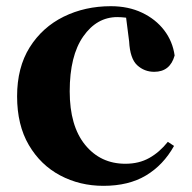

<svg xmlns="http://www.w3.org/2000/svg" viewBox="-20 -583 619 620"><path d="M397 -449.2 387.2 -525.9Q379.4 -526.9 372.6 -527.3Q365.7 -527.8 358.9 -527.8Q292.5 -527.8 248.8 -465.3Q205.1 -402.8 205.1 -288.1Q205.1 -176.3 254.9 -115.2Q304.7 -54.2 384.8 -54.2Q428.7 -54.2 461.9 -72.8Q495.1 -91.3 522 -125L542 -111.8Q507.3 -49.8 451.4 -16.4Q395.5 17.1 314 17.1Q237.8 17.1 174.6 -16.4Q111.3 -49.8 73.2 -114.5Q35.2 -179.2 35.2 -272Q35.2 -365.2 75.9 -430.2Q116.7 -495.1 185.5 -529.1Q254.4 -563 337.9 -563Q394.5 -563 438.7 -542Q482.9 -521 510.3 -485.1Q537.6 -449.2 543.9 -403.8Q529.3 -351.1 478 -351.1Q446.3 -351.1 423.1 -372.3Q399.9 -393.6 397 -449.2Z"/></svg>

Font: Source Han Serif JP Heavy
Style: Regular
Weight: 900
Designer: Ryoko NISHIZUKA  (kana & ideographs); Frank Grießhammer (Latin, Greek & Cyrillic); Wenlong ZHANG  (bopomofo); Sandoll Co
Foundry: Adobe Systems Incorporated
Version: Version 1.001;PS 1.001;hotconv 16.6.54;makeotf.lib2.5.65590